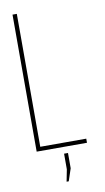

<svg xmlns="http://www.w3.org/2000/svg" viewBox="-97 -745 526 966"><g transform="rotate(-10 166.5 -262.5)"><path d="M297 0H40V-700H62V-21H297ZM162 175 174 114V34H194V112L173 175Z"/></g></svg>

Font: Bebas Neue Light
Style: Regular
Weight: 300
Designer: Ryoichi Tsunekawa
Foundry: Ryoichi Tsunekawa
Version: Version 1.003;PS 001.003;hotconv 1.0.70;makeotf.lib2.5.58329